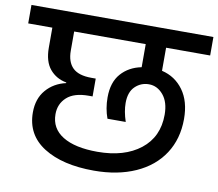

<svg xmlns="http://www.w3.org/2000/svg" viewBox="-103 -833 1024 901"><g transform="rotate(10 409.5 -382.5)"><path d="M633 -652V-542Q697 -527 735.5 -474Q774 -421 774 -337Q774 -242 728 -171.5Q682 -101 597 -63Q512 -25 399 -25Q249 -25 159.5 -81.5Q70 -138 70 -245Q70 -310 106 -352Q142 -394 200 -407V-410Q151 -419 121 -455Q91 -491 91 -557V-652H-24V-740H843V-652ZM536 -652H195V-561Q195 -507 223 -479.5Q251 -452 312 -452H333V-367H314Q245 -367 210.5 -335.5Q176 -304 176 -255Q176 -187 234.5 -151Q293 -115 400 -115Q528 -115 604.5 -175Q681 -235 681 -341Q681 -401 652.5 -435Q624 -469 584 -469Q546 -469 518.5 -442.5Q491 -416 491 -364Q491 -324 507 -276H420Q403 -322 403 -375Q403 -447 439.5 -488.5Q476 -530 536 -542Z"/></g></svg>

Font: Fz Poppins Med
Style: Regular
Weight: 500
Designer: Ninad Kale (Devanagari), Jonny Pinhorn (Latin)
Foundry: Indian Type Foundry
Version: Vit hóa bi Vntype.Com & FontZin.Com